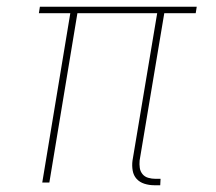

<svg xmlns="http://www.w3.org/2000/svg" viewBox="-20 -540 640 568"><path d="M454 8H436Q421 8 407 3.5Q393 -1 384 -11Q375 -21 372.5 -35.5Q370 -50 372 -65L445 -501H209L126 0H105L188 -501H95L98 -520H562L559 -501H466L393 -65Q392 -54 393.5 -43.5Q395 -33 401.5 -25Q408 -17 418.5 -14Q429 -11 440 -11H455Z"/></svg>

Font: Iosevka Thin Extended
Style: Italic
Weight: 100
Width: 7
Italic angle: -9°
Monospace: yes
Designer: Belleve Invis
Foundry: Belleve Invis
Version: Version 32.5.0; ttfautohint (v1.8.4)